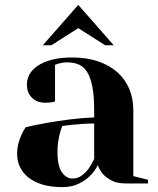

<svg xmlns="http://www.w3.org/2000/svg" viewBox="-20 -750 645 785"><path d="M50 0ZM235 -235Q229 -222 225 -205Q221 -191 218 -172Q215 -153 215 -130Q215 -70 233.5 -45Q252 -20 275 -20Q298 -20 314.5 -32.5Q331 -45 342 -60Q355 -78 365 -100V-245Q342 -245 319 -243.5Q296 -242 277 -240Q255 -237 235 -235ZM275 -515Q335 -515 381.5 -499Q428 -483 460 -454.5Q492 -426 508.5 -386.5Q525 -347 525 -300V-30L585 -15V0H495Q459 0 437 -11.5Q415 -23 402 -37Q387 -54 380 -75Q367 -49 347 -30Q330 -13 302 1Q274 15 235 15Q188 15 153.5 4.5Q119 -6 96 -24.5Q73 -43 61.5 -67.5Q50 -92 50 -120Q50 -143 55 -162.5Q60 -182 67 -197Q75 -215 85 -230Q127 -240 174 -248Q214 -255 264 -261.5Q314 -268 365 -270V-300Q365 -358 357.5 -396Q350 -434 336 -456Q322 -478 301.5 -486.5Q281 -495 255 -495Q244 -495 235 -493.5Q226 -492 219 -490Q211 -487 205 -485V-335Q198 -333 192 -332Q186 -331 179.5 -330.5Q173 -330 165 -330Q131 -330 110.5 -350.5Q90 -371 90 -405Q90 -426 100.5 -445.5Q111 -465 133.5 -480.5Q156 -496 191 -505.5Q226 -515 275 -515ZM300 -730 445 -565H410L300 -635L190 -565H155Z"/></svg>

Font: Yeseva One
Style: Regular
Weight: 400
Designer: Jovanny Lemonad
Foundry: Jovanny Lemonad
Version: Version 2.001; ttfautohint (v0.91) -l 8 -r 50 -G 200 -x 0 -w